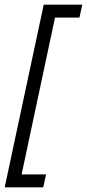

<svg xmlns="http://www.w3.org/2000/svg" viewBox="-75 -742 370 817"><path d="M-55 55 111 -722H275L263 -667H159L17 0H121L109 55Z"/></svg>

Font: Epunda Slab Light
Style: Italic
Weight: 300
Italic angle: -12°
Designer: Simon Atzbach
Foundry: typofactur
Version: Version 1.102